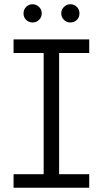

<svg xmlns="http://www.w3.org/2000/svg" viewBox="-20 -886 485 906"><path d="M91 -823Q91 -841 103.5 -853.5Q116 -866 134 -866Q151 -866 164 -853.5Q177 -841 177 -823Q177 -805 164.5 -792.5Q152 -780 134 -780Q116 -780 103.5 -792Q91 -804 91 -823ZM312 -866Q330 -866 342.5 -853.5Q355 -841 355 -823Q355 -804 342.5 -792Q330 -780 312 -780Q294 -780 281.5 -792.5Q269 -805 269 -823Q269 -841 282 -853.5Q295 -866 312 -866ZM401 -636H259V-64H401V0H44V-64H186V-636H44V-700H401Z"/></svg>

Font: Montserrat Alternates
Style: Regular
Weight: 400
Designer: Julieta Ulanovsky
Foundry: Julieta Ulanovsky
Version: Version 7.200;PS 007.200;hotconv 1.0.88;makeotf.lib2.5.64775